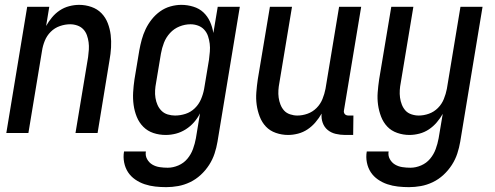

<svg xmlns="http://www.w3.org/2000/svg" viewBox="-20 -548 2040 791"><path d="M6 0 92 -520H183L170 -441Q180 -459 194 -476Q208 -493 226 -505Q244 -517 265 -522.5Q286 -528 306 -528Q332 -528 356.5 -519.5Q381 -511 398 -493.5Q415 -476 424 -452.5Q433 -429 436 -404Q439 -379 437.5 -352.5Q436 -326 431 -299L382 0H291L343 -313Q345 -328 346 -343.5Q347 -359 345 -374Q343 -389 338 -403Q333 -417 323 -427.5Q313 -438 298.5 -443Q284 -448 269 -448Q248 -448 226.5 -440.5Q205 -433 189 -417Q173 -401 164.5 -380Q156 -359 153 -338L97 0Z M665 223Q642 223 619.5 220.5Q597 218 576 211Q555 204 537 191.5Q519 179 507.5 161.5Q496 144 491.5 121.5Q487 99 491 76H581Q578 93 586 107.5Q594 122 607.5 130Q621 138 637.5 140.5Q654 143 671 143Q693 143 715 133.5Q737 124 752 106Q767 88 775 66Q783 44 787 22L804 -81Q794 -61 779 -44Q764 -27 745 -15Q726 -3 705 2.5Q684 8 663 8Q636 8 612 0Q588 -8 570.5 -25.5Q553 -43 543.5 -66.5Q534 -90 530.5 -115.5Q527 -141 528.5 -167.5Q530 -194 534 -221L554 -341Q558 -363 564 -385Q570 -407 580 -428Q590 -449 605 -468Q620 -487 639.5 -501Q659 -515 682 -521.5Q705 -528 727 -528Q752 -528 776.5 -520.5Q801 -513 818 -497Q835 -481 845 -459Q855 -437 859 -412L877 -520H968L876 36Q872 60 864 84.5Q856 109 841.5 131.5Q827 154 807 172.5Q787 191 763 202.5Q739 214 714 218.5Q689 223 665 223ZM701 -72Q723 -72 744.5 -79Q766 -86 782.5 -102Q799 -118 808 -139Q817 -160 821 -182L841 -302Q843 -318 844.5 -335Q846 -352 844 -368Q842 -384 837 -399Q832 -414 821.5 -425.5Q811 -437 796 -442.5Q781 -448 765 -448Q742 -448 719.5 -439Q697 -430 680.5 -412Q664 -394 655.5 -372Q647 -350 643 -327L623 -207Q620 -192 619 -176Q618 -160 620.5 -144.5Q623 -129 629 -115.5Q635 -102 645.5 -91.5Q656 -81 671 -76.5Q686 -72 701 -72Z M1167 8Q1141 8 1116.5 -0.5Q1092 -9 1075.5 -26.5Q1059 -44 1050 -67.5Q1041 -91 1037.5 -116Q1034 -141 1036 -167.5Q1038 -194 1042 -221L1092 -520H1183L1131 -207Q1128 -192 1127 -176.5Q1126 -161 1128 -146Q1130 -131 1135.5 -117Q1141 -103 1150.5 -92.5Q1160 -82 1175 -77Q1190 -72 1205 -72Q1226 -72 1247 -79.5Q1268 -87 1284 -103Q1300 -119 1308.5 -140Q1317 -161 1321 -182L1377 -520H1468L1397 -93Q1396 -89 1397 -85Q1398 -81 1400.5 -78Q1403 -75 1407 -73.5Q1411 -72 1416 -72H1436L1435 8H1402Q1382 8 1363 3.5Q1344 -1 1330 -12.5Q1316 -24 1309.5 -42Q1303 -60 1305 -80Q1294 -61 1279.5 -44Q1265 -27 1247 -15Q1229 -3 1208 2.5Q1187 8 1167 8Z M1665 223Q1642 223 1619.5 220.5Q1597 218 1576 211Q1555 204 1537 191.5Q1519 179 1507.5 161.5Q1496 144 1491.5 121.5Q1487 99 1491 76H1581Q1578 93 1586 107.5Q1594 122 1607.5 130Q1621 138 1637.5 140.5Q1654 143 1671 143Q1693 143 1715 133.5Q1737 124 1752 106Q1767 88 1775 66Q1783 44 1787 22L1804 -79Q1794 -61 1779.5 -44Q1765 -27 1747 -15Q1729 -3 1708 2.5Q1687 8 1667 8Q1641 8 1616.5 -0.5Q1592 -9 1575.5 -26.5Q1559 -44 1550 -67.5Q1541 -91 1537.5 -116Q1534 -141 1536 -167.5Q1538 -194 1542 -221L1592 -520H1683L1631 -207Q1628 -192 1627 -176.5Q1626 -161 1628 -146Q1630 -131 1635.5 -117Q1641 -103 1650.5 -92.5Q1660 -82 1675 -77Q1690 -72 1705 -72Q1726 -72 1747 -79.5Q1768 -87 1784 -103Q1800 -119 1808.5 -140Q1817 -161 1821 -182L1877 -520H1968L1876 36Q1872 60 1864 84.5Q1856 109 1841.5 131.5Q1827 154 1807 172.5Q1787 191 1763 202.5Q1739 214 1714 218.5Q1689 223 1665 223Z"/></svg>

Font: Iosevka Medium
Style: Italic
Weight: 500
Italic angle: -9°
Monospace: yes
Designer: Belleve Invis
Foundry: Belleve Invis
Version: Version 32.5.0; ttfautohint (v1.8.4)